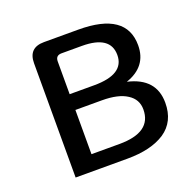

<svg xmlns="http://www.w3.org/2000/svg" viewBox="-101 -649 770 755"><g transform="rotate(-20 283.5 -271.5)"><path d="M92 0V-478Q92 -543 157 -543H301Q501 -543 501 -405Q501 -316 410 -285Q524 -259 524 -156Q524 -77 466 -38Q408 0 309 0ZM182 -316H285Q411 -316 411 -397Q411 -478 292 -478H207Q182 -478 182 -453ZM182 -65H299Q434 -65 434 -161Q434 -203 398 -226Q362 -250 293 -250H182Z"/></g></svg>

Font: Swei Toothpaste CJK TC
Style: Regular
Weight: 400
Version: Version 1.0